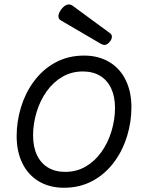

<svg xmlns="http://www.w3.org/2000/svg" viewBox="-20 -843 640 873"><path d="M481 -691.4Q488.8 -685.5 488.8 -676.3Q488.8 -664.1 477.1 -650.9Q466.3 -638.7 454.6 -638.7Q447.8 -638.7 439 -643.6L256.3 -750.5Q245.6 -756.8 245.6 -769.5Q245.6 -783.7 260.3 -802.7Q276.4 -822.8 293 -822.8Q302.2 -822.8 311 -816.4ZM577.6 -355.5Q577.6 -289.6 558.3 -225.6Q539.1 -161.6 502 -110.4Q461.4 -53.7 402.8 -21.5Q344.2 10.7 271 10.7Q205.6 10.7 156.7 -18.3Q107.9 -47.4 81.8 -100.6Q55.7 -153.8 55.7 -224.1Q55.7 -290 75 -354Q94.2 -418 131.3 -469.2Q171.9 -525.9 230.5 -558.1Q289.1 -590.3 362.3 -590.3Q427.7 -590.3 476.6 -561.3Q525.4 -532.2 551.5 -479Q577.6 -425.8 577.6 -355.5ZM192.9 -428.7Q162.6 -386.7 146.5 -333.5Q130.4 -280.3 130.4 -227.1Q130.4 -175.8 147.9 -138.4Q165.5 -101.1 198.2 -81.3Q231 -61.5 276.4 -61.5Q327.6 -61.5 369.1 -85.4Q410.6 -109.4 440.4 -150.9Q470.7 -192.9 486.8 -246.1Q502.9 -299.3 502.9 -352.5Q502.9 -403.8 485.4 -441.2Q467.8 -478.5 435.1 -498.3Q402.3 -518.1 356.9 -518.1Q305.7 -518.1 264.2 -494.1Q222.7 -470.2 192.9 -428.7Z"/></svg>

Font: Courier Prime Sans
Style: Italic
Weight: 400
Italic angle: -10°
Designer: Alan Dague-Greene
Foundry: Quote-Unquote Apps
Version: Version 3.020